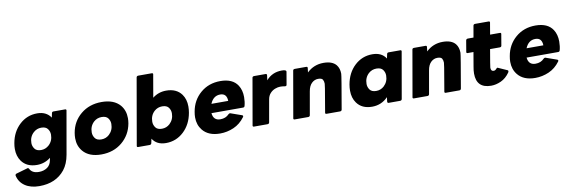

<svg xmlns="http://www.w3.org/2000/svg" viewBox="-81 -1286 6112 2049"><g transform="rotate(-10 2975.5 -261.0)"><path d="M214 228Q120 228 59 187Q-2 146 -18 73Q-18 58 -5 54Q120 17 123 17Q131 17 136 26Q161 78 235 78Q287 78 324.5 52.5Q362 27 371 -25L376 -50Q311 1 228 1Q117 1 62 -75Q23 -130 23 -207Q23 -237 29 -270Q50 -390 131 -465.5Q212 -541 323 -541Q422 -541 470 -469L480 -516Q483 -531 499 -531H625Q638 -531 638 -519L556 -52Q539 45 490 107Q393 228 214 228ZM298 -148Q346 -148 383 -181Q430 -224 430 -292Q430 -327 409 -355Q388 -383 340 -383Q292 -383 256 -351Q208 -308 208 -239Q208 -205 229 -176.5Q250 -148 298 -148Z M924 10Q791 10 726 -67Q677 -125 677 -208Q677 -236 682 -266Q703 -388 795.5 -464.5Q888 -541 1021 -541Q1154 -541 1220 -465Q1269 -407 1269 -323Q1269 -296 1264 -266Q1242 -144 1149.5 -67Q1057 10 924 10ZM952 -148Q1001 -148 1037 -181Q1084 -225 1084 -293Q1084 -327 1063.5 -355Q1043 -383 994 -383Q945 -383 909 -351Q862 -308 862 -239Q862 -205 882.5 -176.5Q903 -148 952 -148Z M1624 10Q1524 10 1478 -63L1468 -16Q1465 -1 1448 0H1323Q1310 0 1310 -12Q1310 -15 1436 -734Q1439 -749 1455 -750H1603Q1616 -750 1616 -738Q1616 -735 1573 -490Q1637 -541 1721 -541Q1832 -541 1887 -466Q1926 -412 1926 -333Q1926 -301 1920 -266Q1898 -142 1816.5 -66Q1735 10 1624 10ZM1608 -148Q1657 -148 1693 -181Q1740 -225 1740 -293Q1740 -327 1719.5 -355Q1699 -383 1650 -383Q1601 -383 1565 -351Q1518 -308 1518 -239Q1518 -205 1538.5 -176.5Q1559 -148 1608 -148Z M2211 10Q2084 10 2022 -67Q1976 -124 1976 -205Q1976 -234 1982 -266Q2003 -388 2092 -464.5Q2181 -541 2308 -541Q2441 -541 2495 -457Q2529 -404 2529 -329Q2529 -277 2517 -234Q2513 -220 2498 -220H2156Q2164 -139 2239 -139Q2298 -139 2333 -177Q2342 -185 2351 -185Q2354 -185 2476 -141Q2484 -137 2484 -131Q2484 -126 2480 -120Q2430 -52 2358.5 -21Q2287 10 2211 10ZM2355 -318Q2353 -400 2282 -400Q2207 -400 2173 -318Z M2726 0H2578Q2565 0 2565 -12Q2565 -15 2653 -516Q2655 -530 2672 -531H2797Q2811 -531 2811 -518L2804 -462Q2869 -538 2974 -538Q3022 -538 3022 -519L2998 -379Q2996 -366 2982 -366Q2976 -366 2971 -367Q2954 -371 2927 -371Q2901 -371 2871 -359.5Q2841 -348 2818 -323Q2795 -298 2788 -259L2745 -16Q2742 -1 2726 0Z M3512 0H3364Q3351 0 3351 -12L3374 -148Q3401 -302 3401 -320Q3401 -345 3390.5 -364Q3380 -383 3340 -383Q3301 -383 3270.5 -354Q3240 -325 3230 -266L3186 -16Q3183 -1 3167 0H3019Q3006 0 3006 -12Q3006 -15 3094 -516Q3096 -530 3113 -531H3238Q3252 -531 3252 -518L3246 -469Q3321 -541 3426 -541Q3521 -541 3563 -490Q3593 -452 3593 -394Q3593 -371 3531 -16Q3528 -1 3512 0Z M3858 10Q3747 10 3693 -66Q3654 -120 3654 -199Q3654 -231 3660 -266Q3682 -390 3763 -465.5Q3844 -541 3955 -541Q4056 -541 4102 -469L4112 -516Q4115 -531 4131 -531H4257Q4270 -531 4270 -519L4182 -16Q4179 -1 4163 0H4037Q4024 0 4024 -16L4030 -63Q3959 10 3858 10ZM3930 -148Q3979 -148 4015 -181Q4062 -225 4062 -293Q4062 -327 4041.5 -355Q4021 -383 3972 -383Q3923 -383 3887 -351Q3840 -308 3840 -239Q3840 -205 3860.5 -176.5Q3881 -148 3930 -148Z M4804 0H4656Q4643 0 4643 -12L4666 -148Q4693 -302 4693 -320Q4693 -345 4682.5 -364Q4672 -383 4632 -383Q4593 -383 4562.5 -354Q4532 -325 4522 -266L4478 -16Q4475 -1 4459 0H4311Q4298 0 4298 -12Q4298 -15 4386 -516Q4388 -530 4405 -531H4530Q4544 -531 4544 -518L4538 -469Q4613 -541 4718 -541Q4813 -541 4855 -490Q4885 -452 4885 -394Q4885 -371 4823 -16Q4820 -1 4804 0Z M5148 10Q4989 10 4989 -149Q4989 -183 4997 -225L5023 -377H4960Q4947 -377 4947 -389Q4947 -392 4968 -513Q4971 -527 4987 -529H5050L5072 -654Q5075 -669 5091 -670H5239Q5252 -670 5252 -658Q5252 -655 5230 -529H5336Q5349 -529 5349 -517Q5349 -514 5328 -393Q5326 -378 5309 -377H5203Q5171 -192 5171 -181Q5171 -142 5201 -142Q5220 -142 5234 -161Q5242 -168 5246 -168Q5248 -168 5349 -122Q5355 -119 5355 -112Q5355 -106 5350 -97Q5310 -40 5255.5 -15Q5201 10 5148 10Z M5626 10Q5499 10 5437 -67Q5391 -124 5391 -205Q5391 -234 5397 -266Q5418 -388 5507 -464.5Q5596 -541 5723 -541Q5856 -541 5910 -457Q5944 -404 5944 -329Q5944 -277 5932 -234Q5928 -220 5913 -220H5571Q5579 -139 5654 -139Q5713 -139 5748 -177Q5757 -185 5766 -185Q5769 -185 5891 -141Q5899 -137 5899 -131Q5899 -126 5895 -120Q5845 -52 5773.5 -21Q5702 10 5626 10ZM5770 -318Q5768 -400 5697 -400Q5622 -400 5588 -318Z"/></g></svg>

Font: YamahaIndonesia935. App XBold
Style: Italic
Weight: 800
Italic angle: -10°
Designer: Dalton Maag Ltd
Foundry: Dalton Maag Ltd
Version: Version 1.002; January 01, 2024; Regular/Italic